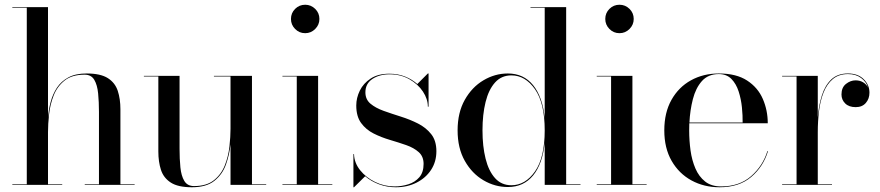

<svg xmlns="http://www.w3.org/2000/svg" viewBox="-20 -780 3712 810"><path d="M32 -2.5H93V-747.5H32V-750H182.5V-284Q185 -317 193.8 -350Q202.5 -383 220.2 -410Q238 -437 268.5 -453.5Q299 -470 345.5 -470Q404 -470 434.8 -450.5Q465.5 -431 476.8 -396.8Q488 -362.5 488 -319V-2.5H548V0H337.5V-2.5H397.5V-308Q397.5 -350 394 -385.8Q390.5 -421.5 377.8 -443.2Q365 -465 337 -465Q283.5 -465 252.5 -440.2Q221.5 -415.5 206.5 -377.5Q191.5 -339.5 187 -298Q182.5 -256.5 182.5 -223V-2.5H242.5V0H32Z M1043 -2.5H1103V0H952.5V-171Q948 -127.5 933.2 -86Q918.5 -44.5 884.5 -17.2Q850.5 10 789.5 10Q731 10 700.5 -9.8Q670 -29.5 659 -63.5Q648 -97.5 648 -141V-457.5H587V-460H737.5V-152Q737.5 -110 741 -74.2Q744.5 -38.5 757.5 -16.8Q770.5 5 798.5 5Q851.5 5 882.5 -19.8Q913.5 -44.5 928.5 -82.5Q943.5 -120.5 948 -162Q952.5 -203.5 952.5 -237V-457.5H882.5V-460H1043Z M1207.5 -700Q1207.5 -725 1225 -742.5Q1242.5 -760 1267.5 -760Q1292 -760 1309.8 -742.5Q1327.5 -725 1327.5 -700Q1327.5 -675.5 1309.8 -657.8Q1292 -640 1267.5 -640Q1242.5 -640 1225 -657.8Q1207.5 -675.5 1207.5 -700ZM1171.5 -2.5H1232V-457.5H1171.5V-460H1322V-2.5H1382V0H1171.5Z M1473.5 10H1471V-130H1473.5Q1474.5 -93 1499.2 -62Q1524 -31 1562.8 -12.2Q1601.5 6.5 1644.5 6.5Q1674.5 6.5 1702.8 -2.5Q1731 -11.5 1749 -32.2Q1767 -53 1767 -88.5Q1767 -120 1746.5 -138.2Q1726 -156.5 1693.8 -167.8Q1661.5 -179 1625 -189.8Q1588.5 -200.5 1556.2 -216.8Q1524 -233 1503.5 -261Q1483 -289 1483 -335Q1483 -367 1498 -397.8Q1513 -428.5 1544 -448.8Q1575 -469 1622.5 -469Q1659 -469 1689 -457Q1719 -445 1740.5 -425.5L1785 -470H1788V-330H1785Q1785 -362.5 1764.2 -393.8Q1743.5 -425 1707 -445.8Q1670.5 -466.5 1623.5 -466.5Q1580.5 -466.5 1551 -446.8Q1521.5 -427 1521.5 -390.5Q1521.5 -360.5 1543 -342.5Q1564.5 -324.5 1598.8 -312.2Q1633 -300 1671.2 -288Q1709.5 -276 1743.5 -258.8Q1777.5 -241.5 1799.2 -214Q1821 -186.5 1821 -142Q1821 -97.5 1798.5 -63.2Q1776 -29 1737.2 -9.5Q1698.5 10 1650 10Q1612.5 10 1579 -2.5Q1545.5 -15 1520.5 -36.5Z M2429 -2.5V0H2278V-178Q2269 -88.5 2229 -39.8Q2189 9 2122.5 9Q2068 9 2019.5 -19.5Q1971 -48 1940.8 -101.5Q1910.5 -155 1910.5 -230Q1910.5 -305 1940.8 -358.8Q1971 -412.5 2019.5 -441.2Q2068 -470 2122.5 -470Q2189 -470 2229 -420.8Q2269 -371.5 2278 -282V-747.5H2218V-750H2368.5V-2.5ZM2278 -230Q2278 -345 2237 -403.5Q2196 -462 2137.5 -462Q2095.5 -462 2068.5 -432Q2041.5 -402 2028.5 -349.5Q2015.5 -297 2015.5 -230Q2015.5 -163 2028.5 -110.8Q2041.5 -58.5 2068.5 -28.5Q2095.5 1.5 2137.5 1.5Q2196 1.5 2237 -56.8Q2278 -115 2278 -230Z M2533.5 -700Q2533.5 -725 2551 -742.5Q2568.5 -760 2593.5 -760Q2618 -760 2635.8 -742.5Q2653.5 -725 2653.5 -700Q2653.5 -675.5 2635.8 -657.8Q2618 -640 2593.5 -640Q2568.5 -640 2551 -657.8Q2533.5 -675.5 2533.5 -700ZM2497.5 -2.5H2558V-457.5H2497.5V-460H2648V-2.5H2708V0H2497.5Z M3220 -142.5Q3200.5 -77.5 3149.5 -33.8Q3098.5 10 3015.5 10Q2950 10 2897.2 -18.8Q2844.5 -47.5 2813.5 -101.2Q2782.5 -155 2782.5 -230Q2782.5 -305 2812.8 -358.8Q2843 -412.5 2895 -441.2Q2947 -470 3012.5 -470Q3086.5 -470 3132 -440.2Q3177.5 -410.5 3198.2 -362.5Q3219 -314.5 3219 -260H2888Q2887.5 -245.5 2887.5 -230Q2887.5 -187 2893.2 -145.2Q2899 -103.5 2913.8 -69.2Q2928.5 -35 2954.8 -14.2Q2981 6.5 3022 6.5Q3099.5 6.5 3149 -37Q3198.5 -80.5 3217.5 -142.5ZM3012.5 -467.5Q2967.5 -467.5 2941.2 -438Q2915 -408.5 2903 -361.5Q2891 -314.5 2888.5 -263H3113Q3113.5 -292 3110 -327Q3106.5 -362 3096.2 -394Q3086 -426 3065.8 -446.8Q3045.5 -467.5 3012.5 -467.5Z M3279.5 -2.5H3340.5V-457.5H3279.5V-460H3430V-285Q3434 -335 3447.2 -377.2Q3460.5 -419.5 3487 -444.8Q3513.5 -470 3557.5 -470Q3599.5 -470 3623.8 -445.8Q3648 -421.5 3648 -389Q3648 -363.5 3632.8 -345.8Q3617.5 -328 3590 -328Q3561.5 -328 3545.8 -343.5Q3530 -359 3530 -381.5Q3530 -411 3549 -426Q3568 -441 3589.5 -441Q3607.5 -441 3621.2 -432.8Q3635 -424.5 3642 -411Q3634.5 -435 3612.5 -451.2Q3590.5 -467.5 3557.5 -467.5Q3518.5 -467.5 3493.5 -446.5Q3468.5 -425.5 3454.5 -390.2Q3440.5 -355 3435.2 -311.5Q3430 -268 3430 -222.5V-2.5H3490V0H3279.5Z"/></svg>

Font: Bodoni* 72pt
Style: Regular
Weight: 400
Version: Version 2.3